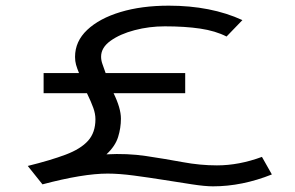

<svg xmlns="http://www.w3.org/2000/svg" viewBox="-20 -643 1040 678"><path d="M130 8 78 -57Q159 -77 212 -97Q265 -117 291 -146Q317 -175 317 -222Q317 -241 309.5 -262Q302 -283 287 -314H134V-385H259Q252 -402 248.5 -414.5Q245 -427 245 -442Q245 -497 288 -537.5Q331 -578 405.5 -600.5Q480 -623 576 -623Q725 -623 836 -572L780 -514Q741 -534 687 -542Q633 -550 562 -550Q507 -550 455.5 -536.5Q404 -523 370.5 -499Q337 -475 337 -443Q337 -430 341.5 -417.5Q346 -405 353 -385H634V-314H381Q407 -261 407 -224Q407 -191 397 -159Q387 -127 356 -98Q429 -102 496 -92Q563 -82 625 -70.5Q687 -59 746 -59Q824 -59 905 -89L940 -27Q835 15 732 15Q704 15 658.5 8Q613 1 559.5 -7.5Q506 -16 453.5 -23Q401 -30 360 -30Q273 -30 130 8Z"/></svg>

Font: Inconsolata UltraExpanded
Style: Regular
Weight: 400
Width: 9
Monospace: yes
Designer: Raph Levien, Cyreal, Brenton Simpson
Foundry: Raph Levien, Cyreal, Google
Version: Version 3.000; ttfautohint (v1.8.2.53-6de2)